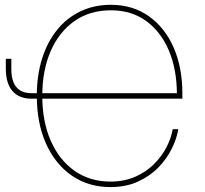

<svg xmlns="http://www.w3.org/2000/svg" viewBox="-20 -757 842 787"><path d="M432.6 9.8Q342.3 9.8 274.4 -37.1Q206.5 -84 168.7 -168.2Q130.9 -252.4 130.9 -364.3Q130.9 -447.8 152.3 -516.1Q173.8 -584.5 213.6 -634Q253.4 -683.6 309.6 -710.4Q365.7 -737.3 434.6 -737.3Q523.9 -737.3 589.8 -690.7Q655.8 -644 691.7 -562.3Q727.5 -480.5 727.5 -374V-352.5H146V-375H714.8L705.1 -370.1Q705.1 -471.7 672.4 -549.3Q639.6 -627 579.1 -670.9Q518.6 -714.8 434.6 -714.8Q348.6 -714.8 285.4 -670.7Q222.2 -626.5 187.7 -547.4Q153.3 -468.3 153.3 -364.3Q153.3 -258.8 188.2 -179.7Q223.1 -100.6 285.9 -56.6Q348.6 -12.7 432.6 -12.7Q488.8 -12.7 533.2 -32Q577.6 -51.3 609.9 -83Q642.1 -114.7 661.9 -152.6Q681.6 -190.4 688 -227.5H710.9Q704.6 -189 684.1 -147.5Q663.6 -106 628.9 -70.3Q594.2 -34.7 545.2 -12.5Q496.1 9.8 432.6 9.8ZM3.9 -516.1H26.4V-475.1Q26.4 -441.4 35.6 -419.2Q44.9 -397 63.2 -386Q81.5 -375 108.9 -375H137.2V-352.5H108.9Q58.1 -352.5 31 -384Q3.9 -415.5 3.9 -475.1Z"/></svg>

Font: Inter 18pt Thin
Style: Regular
Weight: 250
Designer: Rasmus Andersson
Foundry: rsms
Version: Version 4.001;git-66647c0bb